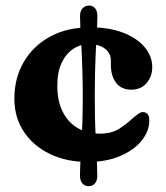

<svg xmlns="http://www.w3.org/2000/svg" viewBox="-20 -575 585 675"><path d="M313.1 -235Q313.1 -191.1 314 -154.8Q315 -118.6 316.3 -88.9Q317.6 -59.2 318.9 -35.3Q320.3 -11.4 321.2 7.8Q322.1 26.9 322.1 42.5Q322.1 60.1 313.8 69.8Q305.6 79.5 291.2 79.5Q278.5 79.5 269.8 70Q261.1 60.5 261.1 40.5Q261.1 25.4 262.1 6.6Q263.1 -12.3 264.5 -36Q266 -59.7 267.5 -89.2Q269 -118.7 269.9 -154.9Q270.9 -191.2 270.9 -235Q270.9 -280.1 269.9 -317.1Q269 -354.1 267.5 -384.4Q266.1 -414.7 264.7 -439Q263.3 -463.4 262.3 -483Q261.4 -502.6 261.4 -518.5Q261.4 -536.1 270.3 -545.8Q279.2 -555.5 293.9 -555.5Q306 -555.5 314.2 -546Q322.4 -536.5 322.4 -516.5Q322.4 -501.1 321.4 -481.7Q320.5 -462.4 319.1 -438.3Q317.7 -414.2 316.3 -384.1Q314.9 -354.1 314 -317.1Q313.1 -280.1 313.1 -235ZM515.2 -338.8Q515.2 -305.7 495.1 -282.7Q475.1 -259.7 441.6 -259.7Q406.4 -259.7 388.1 -284Q369.8 -308.3 369.8 -347.1V-362.4Q369.8 -388.2 348.8 -404Q327.7 -419.8 292.8 -419.8Q262.7 -419.8 237.3 -403.1Q212 -386.4 196.7 -354.1Q181.5 -321.8 181.5 -274.1Q181.5 -218.6 201.1 -180.8Q220.8 -143 254.5 -124Q288.3 -105.1 330.4 -105.1Q371.8 -105.1 398.6 -122.1Q425.5 -139.1 450.9 -163.1Q463.3 -173.1 470 -177.2Q476.7 -181.3 483.3 -180.9Q493.7 -180.5 499.3 -173.2Q505 -166 504.9 -150.5Q504.4 -112.3 476.9 -79.2Q449.5 -46.2 401 -25.9Q352.5 -5.6 288.8 -5.6Q214.2 -5.6 155.7 -33.6Q97.3 -61.7 63.9 -111.8Q30.5 -161.9 30.5 -228.4Q30.5 -300.1 63.3 -356.7Q96 -413.3 155.9 -446.1Q215.9 -478.9 297.4 -478.9Q364.5 -478.9 413.2 -459.9Q461.9 -441 488.5 -409.2Q515.2 -377.5 515.2 -338.8Z"/></svg>

Font: Fraunces SuperSoft 9pt
Style: Regular
Weight: 900
Version: Version 1.000;[b76b70a41]